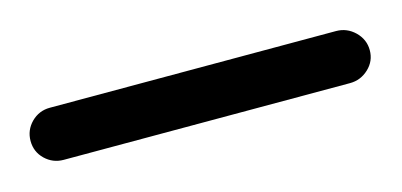

<svg xmlns="http://www.w3.org/2000/svg" viewBox="-52 -118 404 193"><g transform="rotate(-15 149.5 -22.0)"><path d="M325.7 -22Q325.7 -10.7 317.4 -2.9Q309.1 4.9 297.9 4.9H0Q-11.2 4.9 -19.3 -2.9Q-27.3 -10.7 -27.3 -22Q-27.3 -33.2 -19.3 -41.3Q-11.2 -49.3 0 -49.3H297.9Q309.1 -49.3 317.4 -41.3Q325.7 -33.2 325.7 -22Z"/></g></svg>

Font: Mikhak Light
Style: Regular
Weight: 300
Designer: Amin Abedi
Version: Version 3.3